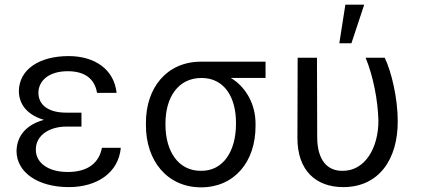

<svg xmlns="http://www.w3.org/2000/svg" viewBox="-20 -794 1809 825"><path d="M51 -144C52 -53 143 10 276 10C398 10 490 -53 499 -159H418C406 -96 360 -55 271 -55C185 -55 134 -96 134 -150C133 -215 196 -250 264 -250H330V-310H264C189 -310 145 -342 145 -396C146 -449 192 -488 271 -488C339 -488 386 -460 397 -395H481C470 -497 386 -553 275 -553C149 -553 62 -496 61 -402C62 -343 100 -299 169 -279C95 -259 52 -212 51 -144Z M607 -264V-258C606 -103 699 11 844 11C987 11 1079 -99 1078 -254V-260C1079 -346 1036 -421 972 -459H1121V-529H844C696 -529 606 -416 607 -264ZM691 -258V-264C691 -375 745 -459 846 -459C944 -459 994 -376 994 -267V-262C994 -144 939 -59 844 -60C747 -59 691 -143 691 -258Z M1259 -546 1258 -203C1257 -62 1337 10 1455 10C1609 10 1690 -111 1689 -274C1689 -370 1663 -484 1633 -546H1551C1583 -469 1604 -363 1606 -275C1606 -158 1548 -59 1452 -60C1387 -59 1344 -105 1343 -202L1342 -546ZM1438 -608H1490L1545 -774H1464Z"/></svg>

Font: Wafeq
Style: Regular
Weight: 400
Designer: Rasmus Andersson & Azza Alameddine
Foundry: Google & TypeTogether
Version: Version 3.000;FEAKit 1.0